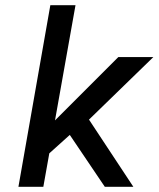

<svg xmlns="http://www.w3.org/2000/svg" viewBox="-20 -720 611 740"><path d="M436 -500H571L323 -259L494 0H384L249 -200L170 -129L147 0H51L174 -700H271L192 -256Z"/></svg>

Font: Overused Grotesk Medium
Style: Italic
Weight: 500
Italic angle: -10°
Version: Version 0.003